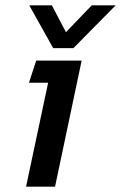

<svg xmlns="http://www.w3.org/2000/svg" viewBox="-20 -702 455 722"><path d="M180 -521 90 -682H175L228 -581L325 -682H415L256 -521ZM78 0 161 -391H89L116 -474H287L187 0Z"/></svg>

Font: Kanit
Style: Italic
Weight: 400
Italic angle: -12°
Designer: Katatrad Team
Foundry: CadsonDemak
Version: Version 2.000; ttfautohint (v1.8.3)